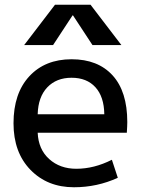

<svg xmlns="http://www.w3.org/2000/svg" viewBox="-20 -780 599 810"><path d="M286 -715 204 -590H82L212 -760H362L492 -590H370L288 -715ZM139 -298H420Q419 -372 382.5 -412Q346 -452 282 -452Q218 -452 179.5 -411.5Q141 -371 139 -298ZM139 -220Q142 -150 187.5 -109Q233 -68 302 -68Q377 -68 452 -106L477 -30Q390 10 292 10Q180 10 108.5 -63.5Q37 -137 37 -260Q37 -386 103.5 -458Q170 -530 282 -530Q393 -530 455 -462Q517 -394 517 -265Q517 -250 515 -220Z"/></svg>

Font: Mplus 1p Medium
Style: Regular
Weight: 500
Version: Version 1.061